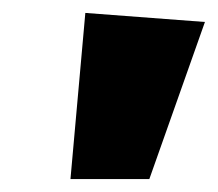

<svg xmlns="http://www.w3.org/2000/svg" viewBox="-20 -873 337 297"><path d="M112 -853 89 -596H211L297 -839Z"/></svg>

Font: Fira Sans Heavy
Style: Italic
Weight: 900
Italic angle: -8°
Designer: bBox Type GmbH & Carrois Corporate GbR & Edenspiekermann AG
Foundry: bBox Type GmbH & Carrois Corporate GbR & Edenspiekermann AG
Version: Version 4.301;PS 004.301;hotconv 1.0.88;makeotf.lib2.5.64775